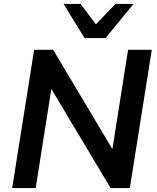

<svg xmlns="http://www.w3.org/2000/svg" viewBox="-20 -959 802 979"><path d="M42 0 154 -705H251L569 -172H549L633 -705H754L642 0H544L226 -532H246L162 0ZM411 -765 304 -939H391L469 -835L569 -939H661L518 -765Z"/></svg>

Font: Nunito Sans 11pt
Style: Bold Italic
Weight: 700
Italic angle: -9°
Version: Version 3.101;gftools[0.9.27]